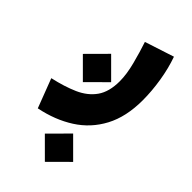

<svg xmlns="http://www.w3.org/2000/svg" viewBox="-266 -397 874 874"><g transform="rotate(45 171.0 40.0)"><path d="M218.3 234.4 309.6 325.7 218.3 416.5 127.4 325.7ZM84 -144.5 175.3 -53.2 84 37.6 -6.8 -53.2ZM23.4 267.1 -30.3 126.5Q38.6 111.3 90.6 88.4Q142.6 65.4 171.4 24.7Q200.2 -16.1 200.2 -84Q200.2 -128.9 185.3 -186.3Q170.4 -243.7 154.3 -291.5L295.4 -337.4Q314.9 -282.7 325.2 -219Q335.4 -155.3 335.4 -96.7Q335.4 9.8 295.9 84.2Q256.3 158.7 186 203.6Q115.7 248.5 23.4 267.1Z"/></g></svg>

Font: Vazirmatn UI FD Black
Style: Regular
Weight: 900
Designer: Saber Rastikerdar
Foundry: Saber Rastikerdar
Version: Version 33.003